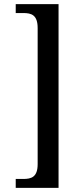

<svg xmlns="http://www.w3.org/2000/svg" viewBox="-20 -780 378 928"><path d="M56 128H263V-760H56V-717H92C132 -717 162 -708 162 -644V13C162 76 132 85 92 85H56Z"/></svg>

Font: Noto Serif Bengali Condensed Medium
Style: Regular
Weight: 500
Width: 3
Designer: Juan Bruce, Universal Thirst, Indian Type Foundry and the Monotype Design Team.
Foundry: Monotype Imaging Inc.
Version: Version 2.003